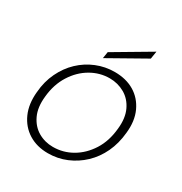

<svg xmlns="http://www.w3.org/2000/svg" viewBox="-166 -825 913 961"><g transform="rotate(30 290.0 -344.0)"><path d="M245 12Q181 12 133.5 -17.5Q86 -47 62 -100.5Q38 -154 45 -226Q50 -289 75 -341Q100 -393 139 -430Q178 -467 228 -487.5Q278 -508 333 -508Q399 -508 446.5 -479.5Q494 -451 518.5 -398Q543 -345 535 -273Q529 -209 504.5 -157Q480 -105 440.5 -67.5Q401 -30 351 -9Q301 12 245 12ZM251 -28Q310 -28 361 -57.5Q412 -87 446.5 -141Q481 -195 488 -270Q495 -334 474 -378.5Q453 -423 413.5 -445.5Q374 -468 327 -468Q270 -468 219 -438.5Q168 -409 133.5 -354.5Q99 -300 92 -227Q85 -162 106 -117.5Q127 -73 165.5 -50.5Q204 -28 251 -28ZM246 -538 252 -576 462 -700 455 -656Z"/></g></svg>

Font: DM Sans 24pt ExtraLight
Style: Italic
Weight: 250
Italic angle: -10°
Designer: Colophon Foundry, Jonny Pinhorn
Foundry: Colophon Foundry
Version: Version 4.004;gftools[0.9.30]